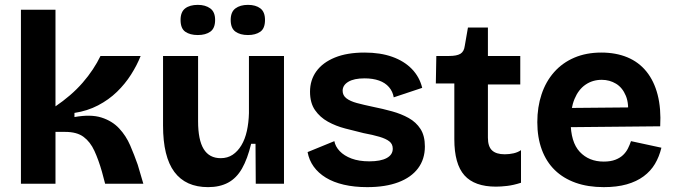

<svg xmlns="http://www.w3.org/2000/svg" viewBox="-20 -755 2772 789"><path d="M66 0V-715H208V-318Q239 -339 267.5 -363.5Q296 -388 319.5 -415Q343 -442 361.5 -470Q380 -498 393 -525H558Q543 -487 518.5 -448.5Q494 -410 460.5 -377.5Q427 -345 383 -322Q339 -299 286 -291V-274Q353 -286 397 -272Q441 -258 469.5 -227.5Q498 -197 515 -157.5Q532 -118 546 -78L569 0H412L399 -49Q385 -98 368 -135Q351 -172 323.5 -192.5Q296 -213 248 -213H208V0Z M835 14Q743 14 696.5 -48.5Q650 -111 650 -239V-525H794V-257Q794 -180 817 -142.5Q840 -105 887 -105Q915 -105 936 -119Q957 -133 972 -158Q987 -183 994.5 -217Q1002 -251 1003 -290V-525H1147V-214V0H1031L1030 -164H1012Q997 -102 974.5 -62.5Q952 -23 917.5 -4.5Q883 14 835 14ZM999 -611Q967 -611 947.5 -625Q928 -639 928 -673Q928 -706 947.5 -720.5Q967 -735 999 -735Q1031 -735 1050 -720.5Q1069 -706 1069 -673Q1069 -638 1049.5 -624.5Q1030 -611 999 -611ZM793 -611Q761 -611 741.5 -624.5Q722 -638 722 -673Q722 -706 741 -720.5Q760 -735 793 -735Q824 -735 844 -720.5Q864 -706 864 -673Q864 -639 844.5 -625Q825 -611 793 -611Z M1489 14Q1436 14 1393 4Q1350 -6 1319 -25Q1288 -44 1269 -70.5Q1250 -97 1244 -130L1354 -175Q1358 -153 1376 -134Q1394 -115 1424.5 -103.5Q1455 -92 1498 -92Q1544 -92 1569 -105.5Q1594 -119 1594 -144Q1594 -163 1580 -174Q1566 -185 1539 -193Q1512 -201 1474 -208Q1437 -217 1398.5 -227Q1360 -237 1327.5 -255Q1295 -273 1274.5 -302.5Q1254 -332 1254 -378Q1254 -426 1280 -462Q1306 -498 1356 -518.5Q1406 -539 1478 -539Q1543 -539 1592 -521.5Q1641 -504 1672.5 -471.5Q1704 -439 1715 -394L1598 -355Q1594 -379 1578.5 -397Q1563 -415 1537.5 -424Q1512 -433 1478 -433Q1435 -433 1411.5 -419Q1388 -405 1388 -382Q1388 -363 1403.5 -351Q1419 -339 1447 -331.5Q1475 -324 1513 -316Q1553 -308 1591 -297.5Q1629 -287 1659.5 -270Q1690 -253 1708 -225Q1726 -197 1726 -153Q1726 -101 1698 -63.5Q1670 -26 1617 -6Q1564 14 1489 14Z M2018 12Q1930 12 1888.5 -34.5Q1847 -81 1847 -183V-412H1771L1773 -525H1826Q1857 -525 1872 -534Q1887 -543 1890 -567L1903 -642H1985V-525H2118V-408H1985V-189Q1985 -153 2002 -137Q2019 -121 2054 -121Q2073 -121 2090.5 -125Q2108 -129 2121 -138V-4Q2090 6 2064 9Q2038 12 2018 12Z M2461 14Q2396 14 2345.5 -4Q2295 -22 2260 -56Q2225 -90 2206.5 -140Q2188 -190 2188 -253Q2188 -315 2205.5 -367.5Q2223 -420 2257 -458.5Q2291 -497 2340 -518Q2389 -539 2451 -539Q2511 -539 2558 -519.5Q2605 -500 2636.5 -461Q2668 -422 2682.5 -365.5Q2697 -309 2693 -236L2281 -232V-311L2610 -314L2559 -274Q2566 -327 2552 -361Q2538 -395 2511.5 -411Q2485 -427 2453 -427Q2415 -427 2386 -407Q2357 -387 2341 -348.5Q2325 -310 2325 -256Q2325 -171 2362.5 -131Q2400 -91 2461 -91Q2489 -91 2508.5 -98.5Q2528 -106 2540.5 -118Q2553 -130 2560.5 -145Q2568 -160 2573 -175L2698 -148Q2689 -111 2671.5 -81.5Q2654 -52 2625 -30.5Q2596 -9 2555.5 2.5Q2515 14 2461 14Z"/></svg>

Font: Bricolage Grotesque 96pt ExtraBold
Style: Bold
Weight: 700
Version: Version 1.001;gftools[0.9.33.dev8+g029e19f]